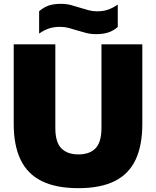

<svg xmlns="http://www.w3.org/2000/svg" viewBox="-20 -971 814 1001"><path d="M389 10Q272 10 197.5 -27Q123 -64 87.2 -138.5Q51.5 -213 51.5 -324.5V-740H268.5V-304Q268.5 -230 299.5 -198Q330.5 -166 389 -166Q447.5 -166 478.2 -198Q509 -230 509 -304V-740H722V-324.5Q722 -213 687 -138.5Q652 -64 578.2 -27Q504.5 10 389 10ZM481 -793Q452.5 -793 428 -799.5Q403.5 -806 380 -813Q359 -820 337.8 -825.5Q316.5 -831 293 -831Q260 -831 235 -822.5Q210 -814 184 -796V-912.5Q207 -932.5 233.2 -941.8Q259.5 -951 297 -951Q326 -951 350.5 -944.5Q375 -938 398 -930.5Q419.5 -924 440.8 -918Q462 -912 485 -912Q518.5 -912 543.5 -920.8Q568.5 -929.5 594 -947V-830.5Q572 -811 545.2 -802Q518.5 -793 481 -793Z"/></svg>

Font: Encode Sans SC Condensed Thin Black
Style: Regular
Weight: 900
Version: Version 3.002